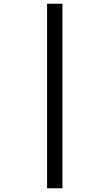

<svg xmlns="http://www.w3.org/2000/svg" viewBox="-20 -779 591 1036"><path d="M234 -759H317V237H234Z"/></svg>

Font: Noto Sans Armenian Medium
Style: Regular
Weight: 500
Designer: Monotype Design Team
Foundry: Monotype Imaging Inc.
Version: Version 2.007